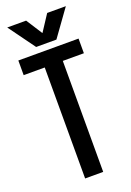

<svg xmlns="http://www.w3.org/2000/svg" viewBox="-151 -844 612 899"><g transform="rotate(-20 155.0 -394.5)"><path d="M305 -626V-553H200V0H110V-553H5V-626ZM206 -657H105L9 -789H103L155 -708L208 -789H301Z"/></g></svg>

Font: Teko Regular
Style: Regular
Weight: 400
Designer: Manushi Parikh, Jonny Pinhorn
Foundry: Indian Type Foundry
Version: Version 1.105;PS 1.0;hotconv 1.0.78;makeotf.lib2.5.61930; tt